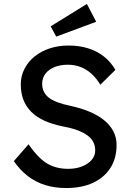

<svg xmlns="http://www.w3.org/2000/svg" viewBox="-20 -940 664 970"><path d="M50 -126 124 -211Q173 -141 218 -114Q263 -87 325 -87Q363 -87 394 -99Q425 -111 443 -132Q461 -153 461 -180Q461 -198 455 -214Q449 -230 436.5 -243Q424 -256 404.5 -267Q385 -278 359 -286.5Q333 -295 299 -301Q245 -312 205 -330Q165 -348 138 -375Q111 -402 98 -436.5Q85 -471 85 -514Q85 -556 103.5 -592Q122 -628 154.5 -654.5Q187 -681 231 -695.5Q275 -710 326 -710Q380 -710 425 -696Q470 -682 505 -654.5Q540 -627 563 -587L487 -512Q467 -545 442 -567.5Q417 -590 387 -601.5Q357 -613 323 -613Q284 -613 255 -601Q226 -589 209.5 -567.5Q193 -546 193 -517Q193 -496 201 -478.5Q209 -461 225.5 -447.5Q242 -434 270 -423.5Q298 -413 337 -405Q392 -393 435 -374.5Q478 -356 508 -331Q538 -306 553.5 -275Q569 -244 569 -208Q569 -141 538 -92Q507 -43 450 -16.5Q393 10 314 10Q257 10 208.5 -5Q160 -20 120.5 -50.5Q81 -81 50 -126ZM264 -755 236 -807 419 -920 466 -830Z"/></svg>

Font: Mach
Style: Regular
Weight: 400
Version: Version 1.002